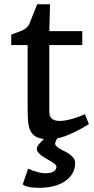

<svg xmlns="http://www.w3.org/2000/svg" viewBox="-20 -645 442 907"><path d="M153.8 57.6Q153.8 52.7 157 46.6Q160.2 40.5 165.3 34.4Q170.4 28.3 176.3 22.5Q182.1 16.6 187.5 11.7Q159.7 8.3 144.3 -2.7Q128.9 -13.7 121.3 -32.7Q113.8 -51.8 112.1 -79.1Q110.4 -106.4 110.4 -142.6V-432.1H33.2V-481.4L81.1 -499.5Q95.2 -504.9 105.2 -514.4Q115.2 -523.9 118.2 -531.2L155.8 -625H216.3L212.9 -498H368.7V-432.1H212.9V-117.2Q212.9 -93.8 225.8 -83.7Q238.8 -73.7 262.2 -73.7Q275.4 -73.7 291.5 -76.7Q307.6 -79.6 323.7 -84.2Q339.8 -88.9 355 -94.5Q370.1 -100.1 381.3 -105.5L399.9 -58.6Q385.7 -49.3 367.7 -39.3Q349.6 -29.3 329.8 -19.8Q310.1 -10.3 289.6 -2.7Q269 4.9 249.5 8.8L242.2 25.9Q238.3 35.2 243.4 42.2Q248.5 49.3 259 55.7Q269.5 62 282.7 68.4Q295.9 74.7 307.4 82.8Q318.8 90.8 326.9 101.1Q335 111.3 335 125Q335 152.3 322.5 173.8Q310.1 195.3 287.6 210.7Q265.1 226.1 234.4 234.1Q203.6 242.2 167 242.2Q140.6 242.2 125 239.7Q109.4 237.3 101.1 233.9Q91.3 230.5 87.4 225.6L112.8 151.9Q126 157.7 139.6 162.6Q151.4 166.5 165.8 169.9Q180.2 173.3 194.3 173.3Q224.6 173.3 236.6 162.8Q248.5 152.3 246.1 139.2Q244.6 134.3 237.5 128.7Q230.5 123 220.2 116.9Q210 110.8 198.2 104.2Q186.5 97.7 176.8 90.3Q167 83 160.4 75Q153.8 66.9 153.8 57.6Z"/></svg>

Font: Donegal One
Style: Regular
Weight: 400
Designer: Gary Lonergan
Foundry: Sorkin Type Co.
Version: Version 1.004